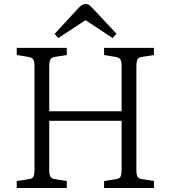

<svg xmlns="http://www.w3.org/2000/svg" viewBox="-20 -943 856 963"><path d="M64 0V-35L122 -44Q141 -46 147 -56Q153 -66 153 -94V-611Q153 -636 146.5 -645.5Q140 -655 120 -658L64 -667V-703H315V-667L257 -658Q239 -655 233 -645Q227 -635 227 -607V-385H590V-611Q590 -636 583.5 -645.5Q577 -655 557 -658L502 -667V-703H752V-667L695 -658Q676 -656 670 -646Q664 -636 664 -607V-90Q664 -65 670.5 -55.5Q677 -46 697 -44L752 -35V0H502V-35L559 -44Q578 -46 584 -56Q590 -66 590 -94V-337H227V-90Q227 -66 233.5 -56Q240 -46 259 -44L315 -35V0ZM272 -752 254 -773 373 -902Q382 -912 391 -917.5Q400 -923 410 -923Q420 -923 428 -917Q436 -911 450 -896L564 -774L545 -752L409 -842Z"/></svg>

Font: Literata 18pt Light
Style: Regular
Weight: 300
Designer: Latin by Veronika Burian and Jose Scaglione. Greek by Irene Vlachou. Cyrillic by Vera Evstafieva.
Foundry: TypeTogether
Version: Version 3.103;gftools[0.9.29]